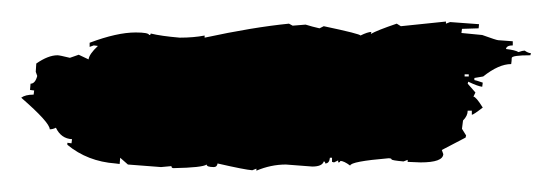

<svg xmlns="http://www.w3.org/2000/svg" viewBox="-20 8 520 181"><path d="M421.9 80.1V78.1H418V80.1ZM221.7 168.9V167L217.8 168.5Q210.9 168 185.1 162.1Q184.6 165.5 181.6 165.5Q174.8 165.5 174.8 163.1Q170.9 166 143.6 166.5Q141.6 166.5 141.6 164.6L131.8 165.5L100.6 163.1L93.3 156.7L92.8 162.6L88.9 162.1Q62.5 160.2 43.5 144.5V142.6L47.4 143.1L47.9 139.2Q37.6 138.7 32.7 128.4Q29.8 129.9 26.9 129.9Q26.9 123.5 0 100.1Q3.9 97.2 11.7 97.2L12.2 93.3L8.3 92.8L8.8 86.9Q13.2 86.9 15.1 79.6L13.7 75.7L14.2 67.9Q25.4 60.1 34.2 60.1Q36.1 60.1 45.9 62.5L54.2 59.6L63.5 64Q64 59.1 72.3 51.3L68.4 50.8L64.5 52.2V48.3Q90.3 38.6 107.9 38.6Q120.1 38.6 120.6 41Q122.1 41 122.1 39.6Q131.8 42 149.4 43.5Q162.6 43.5 172.9 41.5V43.5Q218.3 33.7 252.4 30.3L255.9 32.2L268.1 31.2Q274.4 33.2 281.2 34.7L285.2 32.7Q319.8 40 319.8 41.5Q326.7 38.1 330.1 38.1L329.6 40Q335.4 36.6 354 30.3L357.9 32.7L400.4 28.3V30.3L404.3 28.8L431.6 30.8L431.2 34.7L415.5 35.2L415 39.1L434.6 41Q448.2 45.9 449.7 45.9L463.4 46.9V50.8Q457.5 50.8 457 54.2Q465.8 55.2 468.8 57.1Q472.7 55.7 474.6 55.7Q478 58.1 480.5 58.1L480 60.1Q462.4 60.1 462.4 62.7Q462.4 65.4 461.9 68.4Q450.2 68.4 435.5 80.1L427.2 81.5V83.5Q428.2 83.5 435.1 85.9L434.6 89.8Q430.7 89.4 421.4 85L420.9 86.9L428.2 95.2L426.3 99.1Q428.7 99.1 435.1 109.4Q426.3 116.2 424.8 116.2V112.3H420.9Q420.9 117.2 416.5 121.6L415.5 129.4L419.4 135.7L418.9 137.7L396.5 149.4L397.9 153.3Q397.5 161.1 376.5 161.1L364.3 160.6V158.7L360.4 160.2Q349.1 159.2 349.1 158.2Q349.1 157.2 346.2 157.2Q310.5 160.2 310.1 164.1Q304.2 159.7 300.8 159.7Q300.8 161.1 298.8 161.1V159.2L294.9 161.1L293 160.6V156.7H291Q290.5 162.1 286.6 162.1Q286.6 160.2 285.2 160.2Q283.7 165 274.4 165L249.5 163.1Q235.4 163.1 221.7 168.9Z"/></svg>

Font: Mister Brush
Style: Regular
Weight: 400
Designer: GGBotNet
Foundry: GGBotNet
Version: 1.00